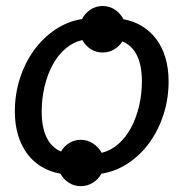

<svg xmlns="http://www.w3.org/2000/svg" viewBox="-20 -575 624 640"><path d="M29.5 -203.5Q29.5 -261.5 46.5 -314Q63.5 -366.5 93.5 -407.8Q123.5 -449 164.5 -476.5Q205.5 -504 253.5 -511.5Q263 -530.5 281.2 -542.8Q299.5 -555 322 -555Q344.5 -555 363 -542.8Q381.5 -530.5 391.5 -511Q425 -505 452.8 -488.2Q480.5 -471.5 500.5 -445.2Q520.5 -419 531.2 -383.2Q542 -347.5 542 -304Q542 -245.5 525 -193Q508 -140.5 478 -99.2Q448 -58 407 -30.8Q366 -3.5 318 4Q308 22.5 289.8 34Q271.5 45.5 249 45.5Q227 45.5 209.2 34Q191.5 22.5 181.5 4Q147.5 -2 119.5 -18.5Q91.5 -35 71.5 -61.5Q51.5 -88 40.5 -123.8Q29.5 -159.5 29.5 -203.5ZM119 -204Q119 -150 135.5 -116.5Q152 -83 183.5 -70Q193.5 -87.5 210.8 -98.2Q228 -109 249 -109Q271.5 -109 290.2 -96.8Q309 -84.5 319 -65.5Q349.5 -73 374.5 -95Q399.5 -117 416.8 -149.2Q434 -181.5 443.5 -221.2Q453 -261 453 -303.5Q453 -357.5 436.2 -390.8Q419.5 -424 388 -437Q377.5 -420.5 360.2 -410.2Q343 -400 322 -400Q300 -400 282.2 -411.5Q264.5 -423 254.5 -441.5Q223.5 -434.5 198.2 -412.8Q173 -391 155.5 -358.8Q138 -326.5 128.5 -286.5Q119 -246.5 119 -204Z"/></svg>

Font: Lato
Style: Italic
Weight: 400
Italic angle: -7°
Designer: Lukasz Dziedzic
Foundry: tyPoland Lukasz Dziedzic
Version: Version 2.007; 2014-02-27